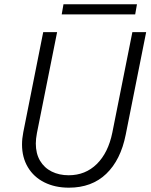

<svg xmlns="http://www.w3.org/2000/svg" viewBox="-20 -870 704 898"><path d="M83 -194.3Q83 -221.7 88.9 -251.5L182.1 -719.7H247.1L152.8 -248Q147.5 -220.2 147.5 -198.7Q147.5 -151.9 167.2 -118.4Q187 -85 221.9 -67.6Q256.8 -50.3 301.3 -50.3Q379.4 -50.3 432.9 -103Q486.3 -155.8 505.4 -250L599.1 -719.7H663.6L567.9 -239.7Q544.4 -121.6 476.8 -56.9Q409.2 7.8 302.2 7.8Q237.3 7.8 187.5 -17.1Q137.7 -42 110.4 -87.9Q83 -133.8 83 -194.3ZM276.9 -850.1H620.6L612.3 -802.7H268.6Z"/></svg>

Font: Reddit Sans Chocolate Light
Style: Italic
Weight: 300
Italic angle: -11.25°
Designer: Stephen Hutchings
Version: Version 1.013